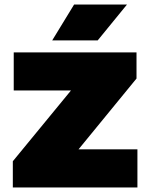

<svg xmlns="http://www.w3.org/2000/svg" viewBox="-20 -826 662 846"><path d="M36.5 0V-115.5L322 -463L321 -427.5H40.5V-595H581.5V-480L297 -132.5L298 -168H585.5V0ZM210 -648 306.5 -806H539.5L410.5 -648Z"/></svg>

Font: Encode Sans SC SemiExpanded Black
Style: Regular
Weight: 900
Width: 6
Designer: Multiple Designers
Foundry: Impallari Type
Version: Version 3.002